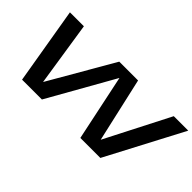

<svg xmlns="http://www.w3.org/2000/svg" viewBox="-48 -1133 1591 1591"><g transform="rotate(45 747.5 -337.5)"><path d="M218.5 0H451L778.5 -579.5H779.5L901.5 0H1136L1491 -675H1321.5L1032 -110H1031L903 -675H682.5L356 -110.5H355L268 -675H104.5Z"/></g></svg>

Font: Anybody ExtraExpanded Medium
Style: Italic
Weight: 500
Width: 8
Italic angle: -10°
Version: Version 1.113;gftools[0.9.25]